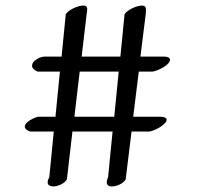

<svg xmlns="http://www.w3.org/2000/svg" viewBox="-20 -661 721 689"><path d="M151 -7Q151 -14 157 -26L173 -189H88Q69 -196 69 -207Q69 -213 74.5 -219Q80 -225 87.5 -229.5Q95 -234 103 -237.5Q111 -241 115 -242H179L195 -404H115Q95 -413 95 -425Q95 -438 111 -448Q127 -458 142 -458H201L216 -610Q224 -622 244 -631.5Q264 -641 279 -641Q293 -641 293 -628Q293 -625 292.5 -620.5Q292 -616 291 -611L273 -458H412L427 -610Q435 -622 455 -631.5Q475 -641 490 -641Q504 -641 504 -626Q504 -623 503.5 -619.5Q503 -616 503 -611L484 -458H570Q590 -457 590 -446Q590 -440 583.5 -433Q577 -426 567 -420Q557 -414 546 -409.5Q535 -405 527 -404H478L458 -242H558Q578 -241 578 -231Q578 -225 571 -218Q564 -211 554.5 -205Q545 -199 534.5 -194.5Q524 -190 516 -189H452L431 -17Q424 -6 409.5 1Q395 8 382 8Q363 8 363 -8Q363 -13 368 -26L384 -189H240L220 -17Q213 -6 198.5 1Q184 8 171 8Q163 8 157 4.5Q151 1 151 -7ZM390 -242 406 -404H266L247 -242Z"/></svg>

Font: Asar
Style: Regular
Weight: 400
Designer: Eben Sorkin
Foundry: Eben Sorkin, Pria Ravichandran
Version: Version 1.003; ttfautohint (v1.3) -l 8 -r 50 -G 0 -x 0 -H 45